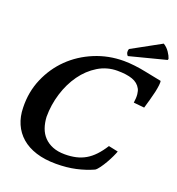

<svg xmlns="http://www.w3.org/2000/svg" viewBox="-159 -1034 1086 1175"><g transform="rotate(20 383.5 -446.5)"><path d="M368 -61Q407 -61 440 -68.5Q473 -76 501.5 -92.5Q530 -109 555.5 -136Q581 -163 605 -201L667 -188Q663 -176 652.5 -153.5Q642 -131 628.5 -107.5Q615 -84 600.5 -64Q586 -44 575 -37Q524 -14 465.5 -1Q407 12 337 12Q263 12 206.5 -6Q150 -24 111.5 -57.5Q73 -91 52.5 -138Q32 -185 31 -243Q28 -344 65.5 -431.5Q103 -519 169 -583.5Q235 -648 324.5 -685Q414 -722 514 -722Q546 -722 584.5 -717.5Q623 -713 661 -705L766 -684Q770 -666 758 -610Q752 -584 743.5 -553.5Q735 -523 727 -496L657 -503Q662 -536 659.5 -558.5Q657 -581 650 -593Q633 -625 595 -638.5Q557 -652 497 -652Q429 -652 371.5 -617Q314 -582 272.5 -524Q231 -466 208 -391.5Q185 -317 185 -239Q187 -200 198.5 -167.5Q210 -135 232.5 -111.5Q255 -88 288.5 -74.5Q322 -61 368 -61ZM706 -905Q729 -891 744.5 -868Q760 -845 765 -828Q765 -821 762 -819L525 -758Q515 -769 514 -780.5Q513 -792 517 -801Z"/></g></svg>

Font: Lusitana
Style: Bold Italic
Weight: 700
Designer: Ana Paula Megda
Foundry: Ana Paula Megda
Version: Version 1.000; ttfautohint (v1.1) -l 8 -r 50 -G 200 -x 14 -D